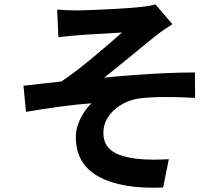

<svg xmlns="http://www.w3.org/2000/svg" viewBox="-20 -810 1040 891"><path d="M245.2 -765.4Q269.2 -763.7 292.1 -762.7Q315 -761.7 340.4 -761.7Q353.7 -761.7 380.9 -762.7Q408.1 -763.7 443.5 -765.2Q478.9 -766.7 515.4 -768.7Q551.8 -770.7 582.6 -773.1Q613.3 -775.4 631.7 -777.4Q656.7 -780 673.8 -783.2Q691 -786.3 701.1 -789.9L780 -697.7Q764.3 -687.7 740.5 -671.5Q716.7 -655.4 701.3 -642.6Q679.9 -625.7 655.8 -606Q631.7 -586.2 606.5 -565.5Q581.2 -544.7 556 -524.3Q530.9 -503.8 507.5 -484.6Q484 -465.4 463 -449.7Q530.1 -456.6 604.7 -462.1Q679.3 -467.7 751.8 -470.7Q824.2 -473.8 884.6 -473.8L885.4 -355.6Q813.5 -360.2 743.7 -359.8Q673.9 -359.5 627.6 -353.3Q593.3 -348.9 563.1 -334.7Q532.9 -320.6 509.4 -299.4Q486 -278.3 472.9 -251.4Q459.7 -224.6 459.7 -193.9Q459.7 -154.8 479 -129.8Q498.2 -104.8 532.6 -92Q566.9 -79.2 611.4 -73.5Q653.7 -68.9 694.8 -69.1Q736 -69.3 763.5 -71.3L737 60.3Q545.1 68.1 438.5 9.9Q331.9 -48.3 331.9 -173Q331.9 -203.8 342.4 -233.5Q352.9 -263.2 369.6 -288.3Q386.3 -313.5 404.5 -330.6Q336.1 -325.7 256.3 -314.9Q176.5 -304 100.6 -290.9L89 -412Q129.3 -416.2 177.3 -422.1Q225.4 -428 264.7 -432Q297.9 -453.7 337 -483.8Q376.1 -513.9 415.3 -546.6Q454.5 -579.3 488.7 -608.8Q523 -638.2 546.2 -659.2Q533.8 -658.2 513.4 -657.1Q493 -656 468.3 -654.3Q443.7 -652.7 419.1 -651.5Q394.5 -650.3 373.9 -648.8Q353.3 -647.3 340.9 -646.3Q322.4 -645.3 298.7 -642.6Q275 -640 251.1 -637.4Z"/></svg>

Font: Noto Sans SC Thin
Style: Regular
Weight: 100
Designer: Ryoko NISHIZUKA 西塚涼子 (kana, bopomofo & ideographs); Paul D. Hunt (Latin, Greek & Cyrillic); Sandoll Communications 산돌커뮤니
Foundry: Adobe
Version: Version 2.004-H2;hotconv 1.0.118;makeotfexe 2.5.65603